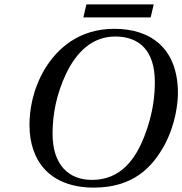

<svg xmlns="http://www.w3.org/2000/svg" viewBox="-20 -838 829 873"><path d="M359 -759H665L679 -818H373ZM114 -270C114 -105 208 15 407 15C584 15 671 -76 726 -175C780 -273 789 -375 789 -414C789 -619 665 -707 500 -707C340 -707 241 -619 183 -523C128 -430 114 -336 114 -270ZM219 -230C219 -314 235 -407 281 -504C327 -599 398 -672 504 -672C614 -672 684 -607 684 -466C684 -409 678 -326 637 -220C596 -113 528 -20 398 -20C290 -20 219 -91 219 -230Z"/></svg>

Font: Heuristica
Style: Italic
Weight: 400
Italic angle: -13°
Version: Version 1.0.1